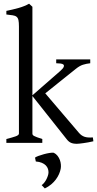

<svg xmlns="http://www.w3.org/2000/svg" viewBox="-20 -777 528 1044"><path d="M14.6 0V-21Q46.9 -29.3 64.9 -35.6Q83 -42 83 -50.8V-632.8Q83 -655.3 80.3 -667.5Q77.6 -679.7 70.1 -685.8Q62.5 -691.9 49.1 -693.8Q35.6 -695.8 14.6 -698.2V-717.8Q48.3 -724.6 80.8 -733.6Q113.3 -742.7 138.2 -756.8L156.2 -740.2V-258.8L306.6 -390.1Q322.8 -404.3 326.2 -412.8Q329.6 -421.4 325 -425.8Q320.3 -430.2 309.3 -431.6Q298.3 -433.1 285.6 -433.1V-454.1H470.7V-433.1Q449.2 -430.7 431.2 -425Q413.1 -419.4 392.6 -402.8L226.1 -269.5L409.7 -54.2Q416.5 -46.4 423.8 -41.3Q431.2 -36.1 439.9 -33.2Q448.7 -30.3 459.7 -29.5Q470.7 -28.8 484.9 -29.8L487.8 -8.8Q473.6 -5.4 459.7 -2.9Q445.8 -0.5 433.8 1.2Q421.9 2.9 412.4 3.9Q402.8 4.9 397.9 4.9Q377.4 4.9 365 -1Q352.5 -6.8 341.8 -21L156.2 -254.9V-50.8Q156.2 -46.9 158 -43.9Q159.7 -41 165 -37.8Q170.4 -34.7 181.2 -30.8Q191.9 -26.9 210 -21V0ZM310.1 140.6Q307.6 154.3 301 169.4Q294.4 184.6 283.9 198.7Q273.4 212.9 258.3 225.6Q243.2 238.3 223.6 247.6L206.5 229.5Q212.9 225.6 219.5 217.5Q226.1 209.5 231.2 200Q236.3 190.4 239.7 180.4Q243.2 170.4 243.7 162.1Q244.1 151.4 240.7 141.1Q237.3 130.9 229 122.3Q220.7 113.8 207.3 108.2Q193.8 102.5 174.8 101.1L170.4 80.1Q174.8 76.2 188.5 71Q202.1 65.9 218.3 61.5Q234.4 57.1 249.5 54.7Q264.6 52.2 272.5 53.7Q284.7 59.6 293 70.3Q301.3 81.1 305.7 93.3Q310.1 105.5 311 117.9Q312 130.4 310.1 140.6Z"/></svg>

Font: Noto Serif Devanagari
Style: Regular
Weight: 400
Designer: Monotype Design Team
Foundry: Monotype Imaging Inc.
Version: Version 1.01